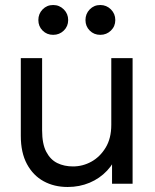

<svg xmlns="http://www.w3.org/2000/svg" viewBox="-20 -733 617 766"><path d="M509 -501V0H427V-141L451 -126Q437 -84 407.5 -52.5Q378 -21 337.5 -4Q297 13 250 13Q196 13 154 -10Q112 -33 87.5 -78.5Q63 -124 63 -191V-501H148V-213Q148 -159 164.5 -127.5Q181 -96 208.5 -82.5Q236 -69 271 -69Q310 -69 344.5 -88Q379 -107 401.5 -144Q424 -181 424 -235V-501ZM380 -594Q355 -594 338 -611Q321 -628 321 -653Q321 -678 338 -695.5Q355 -713 380 -713Q405 -713 422.5 -695.5Q440 -678 440 -653Q440 -628 422.5 -611Q405 -594 380 -594ZM192 -594Q167 -594 150 -611Q133 -628 133 -653Q133 -678 150 -695.5Q167 -713 192 -713Q217 -713 234.5 -695.5Q252 -678 252 -653Q252 -628 234.5 -611Q217 -594 192 -594Z"/></svg>

Font: Fustat Medium
Style: Regular
Weight: 500
Designer: Mohamed Gaber, Khaled Hosny, Laura Garcia Mut
Foundry: Kief Type Foundry, Alif Type Foundry, Hard Type Foundry
Version: Version 1.007